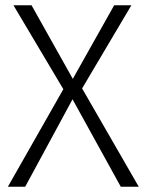

<svg xmlns="http://www.w3.org/2000/svg" viewBox="-20 -705 552 725"><path d="M503.9 0H436L253.9 -330.1L75.2 0H9.8L219.2 -368.2L30.8 -685.1H99.1L254.9 -407.2L411.1 -685.1H476.1L290 -371.1Z"/></svg>

Font: FiraSans-Light
Style: Regular
Weight: 300
Designer: Carrois Corporate & Edenspiekermann AG
Foundry: Carrois Corporate GbR & Edenspiekermann AG
Version: Version 3.106;PS 003.106;hotconv 1.0.70;makeotf.lib2.5.58329